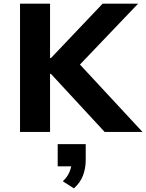

<svg xmlns="http://www.w3.org/2000/svg" viewBox="-20 -725 803 1055"><path d="M90 0V-705H255V-406H260L544 -705H739L375 -324L389 -403L763 0H555L260 -319H255V0ZM386 310 325 271Q350 248 361.5 220.5Q373 193 373 170L404 189H297V67H451V154Q451 200 436 239.5Q421 279 386 310Z"/></svg>

Font: Nunito Sans 7pt ExtraBold
Style: Regular
Weight: 800
Designer: Vernon Adams
Foundry: Vernon Adams
Version: Version 3.101;gftools[0.9.27]